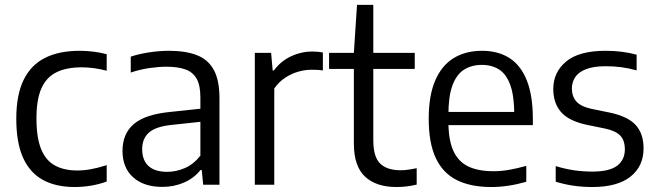

<svg xmlns="http://www.w3.org/2000/svg" viewBox="-20 -760 2702 790"><path d="M287 9.5Q210 9.5 156.5 -19.8Q103 -49 75 -110.8Q47 -172.5 47 -271Q47 -369.5 77.2 -431.2Q107.5 -493 165.5 -522Q223.5 -551 307.5 -551Q336 -551 364.5 -547.5Q393 -544 419 -537V-469Q392.5 -476 366.8 -479.5Q341 -483 316 -483Q253.5 -483 212 -462.5Q170.5 -442 150.2 -396Q130 -350 130 -273Q130 -194 149 -147Q168 -100 205.8 -79.2Q243.5 -58.5 298.5 -58.5Q325 -58.5 354 -63.8Q383 -69 419 -80.5V-13Q387 -1.5 353.8 4Q320.5 9.5 287 9.5Z M648 9Q571.5 9 527.8 -30.5Q484 -70 484 -139Q484 -210 530.8 -249.8Q577.5 -289.5 681 -299.5L826.5 -315L834 -262L686 -246Q621.5 -239.5 593.2 -214.8Q565 -190 565 -146.5Q565 -101 591 -77Q617 -53 668.5 -53Q704 -53 740 -68.2Q776 -83.5 804.5 -119.5V-359Q804.5 -409 789 -436.2Q773.5 -463.5 742.5 -474.5Q711.5 -485.5 664.5 -485.5Q634 -485.5 595.2 -480Q556.5 -474.5 518 -461.5V-527Q553 -538.5 595.2 -544.8Q637.5 -551 675 -551Q744 -551 790.2 -533Q836.5 -515 859.8 -472.2Q883 -429.5 883 -355.5V0H816L810 -60.5H805Q778.5 -27 737.2 -9Q696 9 648 9Z M1028.5 0V-542.5H1095.5L1102 -470H1107Q1135 -508.5 1177.2 -528.2Q1219.5 -548 1265.5 -548Q1278 -548 1288.2 -547Q1298.5 -546 1308.5 -544V-470Q1297 -472 1285.8 -472.5Q1274.5 -473 1261.5 -473Q1235 -473 1206.2 -464.8Q1177.5 -456.5 1152 -439.2Q1126.5 -422 1108.5 -396V0Z M1611 9.5Q1528 9.5 1482 -33.2Q1436 -76 1436 -170V-542.5L1449 -740H1516V-183Q1516 -114.5 1544.2 -87Q1572.5 -59.5 1628.5 -59.5Q1643.5 -59.5 1659.5 -61.8Q1675.5 -64 1694.5 -68V-0.5Q1674.5 4.5 1653.5 7Q1632.5 9.5 1611 9.5ZM1334 -476.5V-542.5H1686.5V-476.5Z M2001 9.5Q1916.5 9.5 1859.2 -19.2Q1802 -48 1773 -109.8Q1744 -171.5 1744 -271.5Q1744 -367 1770.8 -429Q1797.5 -491 1846.8 -521Q1896 -551 1963.5 -551Q2030 -551 2076.8 -520.8Q2123.5 -490.5 2148 -428.2Q2172.5 -366 2172.5 -269.5V-245H1787.5V-299.5H2113.5L2096 -287.5Q2096 -363.5 2080.2 -408.5Q2064.5 -453.5 2034.8 -473.2Q2005 -493 1962.5 -493Q1920.5 -493 1889.5 -473.5Q1858.5 -454 1841.8 -409Q1825 -364 1825 -287.5V-259.5Q1825 -184.5 1845.2 -139.8Q1865.5 -95 1906.5 -75.2Q1947.5 -55.5 2010.5 -55.5Q2041.5 -55.5 2074.8 -61.2Q2108 -67 2145.5 -77.5V-12Q2106.5 -1 2071.2 4.2Q2036 9.5 2001 9.5Z M2417 9.5Q2376 9.5 2338.8 4Q2301.5 -1.5 2266.5 -12.5V-76.5Q2306.5 -64.5 2343 -59.2Q2379.5 -54 2417 -54Q2487.5 -54 2519.2 -78Q2551 -102 2551 -145.5Q2551 -182.5 2532 -202.2Q2513 -222 2467.5 -231.5L2394 -246.5Q2320 -262.5 2288.2 -299.2Q2256.5 -336 2256.5 -394Q2256.5 -462.5 2309.2 -506.8Q2362 -551 2471.5 -551Q2506.5 -551 2538.2 -547Q2570 -543 2599.5 -535V-470.5Q2566.5 -479.5 2536.2 -483.5Q2506 -487.5 2473 -487.5Q2421.5 -487.5 2390.8 -475.2Q2360 -463 2346.5 -442.2Q2333 -421.5 2333 -396Q2333 -364 2351 -343Q2369 -322 2414 -312L2487.5 -297Q2562.5 -281.5 2595.2 -246Q2628 -210.5 2628 -149.5Q2628 -76 2574.2 -33.2Q2520.5 9.5 2417 9.5Z"/></svg>

Font: Encode Sans Condensed Thin
Style: Regular
Weight: 400
Version: Version 3.002